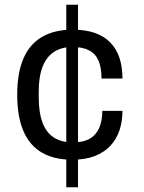

<svg xmlns="http://www.w3.org/2000/svg" viewBox="-20 -743 607 812"><path d="M260.3 49V-723H309.9V49ZM285.4 -67.5Q209.4 -67.5 157.7 -97.3Q105.9 -127 79.4 -188Q52.8 -249 52.8 -342.5Q52.8 -435.2 79.4 -496.2Q106 -557.2 158.4 -587.4Q210.9 -617.5 287.7 -617.5Q342.1 -617.5 381.5 -603.6Q420.9 -589.7 446.9 -562.7Q473 -535.8 485.5 -497.5Q497.9 -459.2 497.9 -410.8H409.3Q409.3 -457 396.7 -486.3Q384.1 -515.6 357 -529.9Q329.9 -544.3 285.7 -544.3Q242.4 -544.3 210.5 -524.8Q178.5 -505.4 161.2 -463.5Q143.8 -421.6 143.8 -352.7V-331.9Q143.8 -265.8 160.2 -223.4Q176.6 -181 208.7 -160.9Q240.8 -140.8 287.5 -140.8Q332.5 -140.8 359.6 -156.5Q386.7 -172.2 399.6 -202.5Q412.6 -232.8 412.6 -274.2H497.9Q497.9 -230.3 485.5 -192.4Q473 -154.6 447 -126.7Q421 -98.8 380.9 -83.1Q340.7 -67.5 285.4 -67.5Z"/></svg>

Font: Archivo SemiBold
Style: Regular
Weight: 600
Designer: Hector Gatti
Foundry: Omnibus-Type
Version: Version 2.001